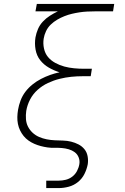

<svg xmlns="http://www.w3.org/2000/svg" viewBox="-20 -755 640 980"><path d="M216 205V167H280Q298 167 316 162.5Q334 158 349 146.5Q364 135 373 118Q382 101 385 83Q388 65 381.5 48.5Q375 32 361.5 22Q348 12 331 7Q314 2 295.5 0.5Q277 -1 258.5 -0.5Q240 0 222.5 -2.5Q205 -5 188 -9.5Q171 -14 155 -21Q139 -28 125 -38Q111 -48 100.5 -61Q90 -74 82.5 -89.5Q75 -105 71.5 -122.5Q68 -140 68.5 -158Q69 -176 72 -194Q76 -218 85 -242Q94 -266 109.5 -286.5Q125 -307 145.5 -323.5Q166 -340 189 -352Q212 -364 236 -372.5Q260 -381 284 -386Q255 -395 229 -410Q203 -425 185 -448Q167 -471 161.5 -502Q156 -533 161 -564Q165 -586 174 -607Q183 -628 199 -645Q215 -662 234.5 -674.5Q254 -687 275 -697H161L168 -735H563L557 -697H463Q444 -697 424.5 -696Q405 -695 385.5 -692Q366 -689 347 -684.5Q328 -680 309 -672.5Q290 -665 272 -654.5Q254 -644 239 -629.5Q224 -615 215 -596Q206 -577 203 -558Q199 -533 204.5 -507.5Q210 -482 225 -464Q240 -446 262 -434Q284 -422 308 -415.5Q332 -409 358 -406.5Q384 -404 409 -404H449L443 -366H403Q373 -366 343.5 -363Q314 -360 284 -352.5Q254 -345 225 -331.5Q196 -318 172 -296.5Q148 -275 133.5 -247Q119 -219 114 -189Q111 -168 112.5 -147Q114 -126 123 -108.5Q132 -91 146.5 -77.5Q161 -64 179.5 -56Q198 -48 218 -44Q238 -40 259 -39Q280 -38 301.5 -37.5Q323 -37 343 -32Q363 -27 380.5 -18Q398 -9 410.5 6Q423 21 427 41.5Q431 62 428 83Q423 109 411 133Q399 157 378 174Q357 191 331 198Q305 205 280 205Z"/></svg>

Font: Iosevka Curly Slab XLtEx
Style: Italic
Weight: 200
Width: 7
Italic angle: -9°
Monospace: yes
Designer: Belleve Invis
Foundry: Belleve Invis
Version: Version 11.1.0; ttfautohint (v1.8.3)